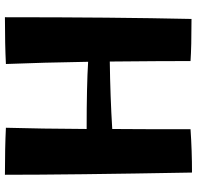

<svg xmlns="http://www.w3.org/2000/svg" viewBox="-30 -768 800 780"><g transform="rotate(90 370.0 -378.0)"><path d="M499 -2Q503 -142 504 -330Q328 -330 231 -336Q234 -152 240 -2Q161 2 50 2Q50 -441 57 -756Q171 -756 228 -752Q228 -630 230 -424Q375 -426 504 -434Q505 -532 505 -752Q592 -758 681 -758Q690 -260 690 2Q580 2 499 -2Z"/></g></svg>

Font: Otomanopee
Style: Regular
Weight: 400
Designer: Das Ende der Wildnis
Foundry: Gutenberg Labo
Version: Version 3.000